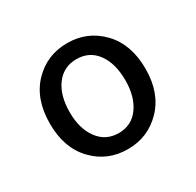

<svg xmlns="http://www.w3.org/2000/svg" viewBox="-87 -820 539 529"><g transform="rotate(-30 182.5 -555.5)"><path d="M182 -387Q117 -387 73.5 -432.5Q30 -478 30 -555Q30 -633 73.5 -678.5Q117 -724 182 -724Q246 -724 290 -678.5Q334 -633 334 -555Q334 -478 290 -432.5Q246 -387 182 -387ZM270 -555Q270 -609 246.5 -641Q223 -673 182 -673Q141 -673 117 -641Q93 -609 93 -555Q93 -503 117 -470.5Q141 -438 182 -438Q223 -438 246.5 -470.5Q270 -503 270 -555Z"/></g></svg>

Font: Toshiba Sans
Style: Regular
Weight: 400
Designer: Paul D. Hunt
Foundry: Toshiba Corporation
Version: Version 2.020;PS 2.0;hotconv 1.0.86;makeotf.lib2.5.63406